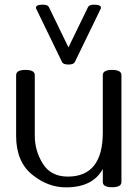

<svg xmlns="http://www.w3.org/2000/svg" viewBox="-20 -787 587 819"><path d="M410.6 -753.9Q410.6 -767.1 381.3 -767.1Q360.8 -767.1 355.5 -756.8L272 -585L188.5 -756.8Q183.6 -767.1 162.6 -767.1Q133.3 -767.1 133.3 -753.9Q133.3 -751 134.3 -750L244.6 -522.5Q249.5 -511.7 272 -511.7Q293.9 -511.7 299.3 -522.5L409.7 -750Q410.6 -751 410.6 -753.9ZM88.9 -488.8Q128.4 -488.8 128.4 -466.3V-207.5Q128.4 -143.6 162.8 -88.6Q197.3 -33.7 269 -33.7Q418.5 -33.7 418.5 -221.7V-466.3Q418.5 -488.8 458 -488.8Q498 -488.8 498 -466.3V-10.7Q498 11.7 458 11.7Q418.5 11.7 418.5 -10.7V-65.9Q375 12.2 262.2 12.2Q184.1 12.7 116.5 -42.7Q48.8 -98.1 48.8 -207.5V-466.3Q48.8 -488.8 88.9 -488.8Z"/></svg>

Font: Gayathri
Style: Regular
Weight: 400
Designer: Binoy Dominic <binoy.domenic@gmail.com>
Foundry: SMC
Version: Version 1.000